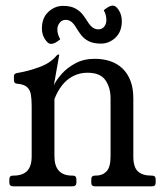

<svg xmlns="http://www.w3.org/2000/svg" viewBox="-20 -659 584 679"><path d="M27.5 0Q13 0 13 -13V-25Q13 -38 26 -38H28Q60 -38 76 -54.5Q92 -71 92 -106V-284.5Q92 -309.2 89 -325.6Q86 -342 75.1 -351.5Q64.2 -361 40 -363Q29.2 -364 29.2 -375V-390Q29.2 -399.2 42 -401Q79.8 -407.2 119.1 -421.6Q158.5 -436 179.5 -461.8Q183.8 -466.2 186.5 -466.2H187.5Q189.5 -466.2 189.5 -465L170.5 -357.5Q179.5 -376.8 198.9 -398.4Q218.2 -420 247.4 -435.5Q276.5 -451 315 -451Q345 -451 370 -442.6Q395 -434.2 413.2 -416.8Q431.5 -399.2 441.5 -373.1Q451.5 -347 451.5 -311V-106Q451.5 -67.5 467.8 -52.8Q484 -38 514.2 -38H517.5Q530.5 -38 530.5 -25V-13Q530.5 0 517.5 0H315.8Q302.8 0 302.8 -13V-25Q302.8 -38 315.8 -38H319.5Q342.2 -38 356.6 -52.8Q371 -67.5 371 -106V-311Q371 -349.2 352.8 -375.5Q334.5 -401.8 289.2 -401.8Q262 -401.8 238.9 -390Q215.8 -378.2 199.2 -357Q182.8 -335.8 172.5 -308.5V-106.8Q172.5 -71.8 188.4 -54.9Q204.2 -38 234.5 -38H237.2Q250.2 -38 250.2 -25V-13Q250.2 0 235.8 0ZM288 -585.2Q298.2 -568.5 307.5 -561.9Q316.8 -555.2 327.5 -555.2Q341 -555.2 348.6 -564.8Q356.2 -574.2 356.2 -588Q356.2 -596.2 354.1 -604.9Q352 -613.5 347 -622.8Q353.5 -628.5 362.5 -633.9Q371.5 -639.2 379.5 -639.2Q389.8 -639.2 400.2 -622.9Q410.8 -606.5 410.8 -584Q410.8 -547 388.4 -525.9Q366 -504.8 337.5 -504.8Q310.5 -504.8 294.1 -513.1Q277.8 -521.5 268.2 -533.6Q258.8 -545.8 251.8 -557Q241.8 -574.8 232.6 -581.8Q223.5 -588.8 212.5 -588.8Q199 -588.8 190.9 -578.4Q182.8 -568 182.8 -555Q182.8 -537.5 193 -520.2Q186.8 -514.5 177.6 -509.1Q168.5 -503.8 159.5 -503.8Q150 -503.8 139.1 -520.2Q128.2 -536.8 128.2 -558Q128.2 -596 151.1 -617.1Q174 -638.2 202.5 -638.2Q228.8 -638.2 245.1 -629.8Q261.5 -621.2 271.4 -608.8Q281.2 -596.2 288 -585.2Z"/></svg>

Font: Young Serif Light
Style: Regular
Weight: 300
Designer: Bastien Sozeau
Foundry: NBR — Bastien Sozeau
Version: Version 5.001